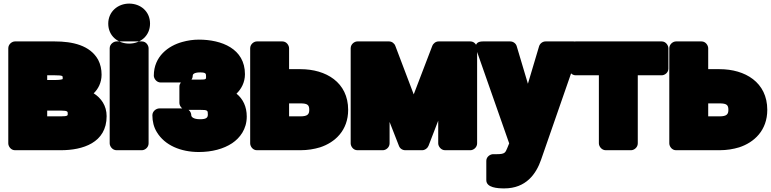

<svg xmlns="http://www.w3.org/2000/svg" viewBox="-20 -796 4280 1066"><path d="M544 -381C544 -411 538 -439 525 -464C480 -545 382 -566 284 -566H63C47 -566 26 -551 26 -528V0C26 16 40 38 63 38H318C439 38 572 -3 572 -151C572 -210 541 -252 500 -278C525 -301 544 -338 544 -381ZM356 -165C356 -156 359 -150 318 -150H242V-182H318C358 -182 356 -175 356 -165ZM328 -362V-357C327 -356 315 -352 292 -352H242V-378H284C333 -378 328 -373 328 -362Z M768 38C784 38 805 23 805 0V-528C805 -544 791 -566 768 -566H627C611 -566 589 -551 589 -528V0C589 16 604 38 627 38ZM697 -554C635 -554 581 -596 581 -665C581 -731 634 -776 697 -776C760 -776 813 -733 813 -665C813 -597 760 -554 697 -554Z M1043 -354C1048 -361 1050 -368 1050 -376C1050 -382 1055 -394 1091 -394C1123 -394 1124 -387 1124 -373C1124 -357 1127 -354 1091 -354ZM1084 -576C1051 -576 1021 -571 992 -563C915 -542 834 -483 834 -376C834 -360 849 -338 872 -338H984C979 -331 976 -324 976 -316V-224C976 -216 981 -202 992 -194H864C848 -194 826 -179 826 -156C826 -122 834 -89 851 -62C895 11 984 48 1084 48C1156 48 1221 31 1269 -1C1312 -30 1350 -79 1350 -149C1350 -204 1329 -247 1293 -276C1319 -301 1340 -338 1340 -384C1340 -526 1210 -576 1084 -576ZM1027 -186H1091C1133 -186 1134 -183 1134 -160C1134 -144 1127 -134 1091 -134C1052 -134 1042 -148 1042 -156C1042 -164 1038 -178 1027 -186Z M1648 -412H1585V-528C1585 -544 1571 -566 1548 -566H1406C1390 -566 1369 -551 1369 -528V0C1369 16 1383 38 1406 38H1648C1688 38 1724 32 1757 22C1840 -5 1913 -72 1913 -186C1913 -339 1790 -412 1648 -412ZM1697 -186C1697 -162 1688 -150 1648 -150H1585V-222H1648C1689 -222 1697 -212 1697 -186Z M2277 -272 2175 -541C2170 -555 2156 -566 2140 -566H1964C1948 -566 1927 -551 1927 -528V0C1927 16 1941 38 1964 38H2106C2122 38 2143 23 2143 0V-119L2195 14C2200 28 2214 38 2230 38H2324C2339 38 2353 28 2359 14L2413 -126V0C2413 16 2428 38 2451 38H2592C2608 38 2629 23 2629 0V-528C2629 -544 2615 -566 2592 -566H2415C2400 -566 2386 -556 2380 -541Z M2780 250C2901 250 2957 169 2984 91L3195 -516C3214 -571 3160 -566 3160 -566H3009C2993 -566 2978 -555 2973 -539L2911 -331L2849 -539C2845 -554 2830 -566 2813 -566H2661C2603 -566 2626 -516 2626 -516L2807 0L2796 27C2786 51 2783 60 2739 60H2718C2702 60 2680 74 2680 97V204C2680 246 2741 250 2780 250Z M3654 -378C3670 -378 3691 -392 3691 -415V-528C3691 -544 3677 -566 3654 -566H3176C3160 -566 3139 -551 3139 -528V-415C3139 -399 3153 -378 3176 -378H3305V0C3305 16 3320 38 3343 38H3484C3500 38 3521 23 3521 0V-378Z M3975 -412H3912V-528C3912 -544 3898 -566 3875 -566H3733C3717 -566 3696 -551 3696 -528V0C3696 16 3710 38 3733 38H3975C4015 38 4051 32 4084 22C4167 -5 4240 -72 4240 -186C4240 -339 4117 -412 3975 -412ZM4024 -186C4024 -162 4015 -150 3975 -150H3912V-222H3975C4016 -222 4024 -212 4024 -186Z"/></svg>

Font: Asimov Print
Style: E
Weight: 500
Designer: Google
Version: Version 2.000980; 2014